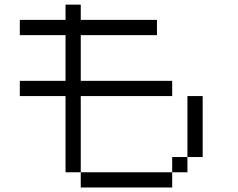

<svg xmlns="http://www.w3.org/2000/svg" viewBox="-20 -887 1040 840"><path d="M733.3 -133.3V-66.7H333.3V-133.3ZM733.3 -200H800V-133.3H733.3ZM733.3 -466.7H333.3V-133.3H266.7V-466.7H66.7V-533.3H266.7V-733.3H66.7V-800H266.7V-866.7H333.3V-800H666.7V-733.3H333.3V-533.3H733.3ZM866.7 -200H800V-466.7H866.7Z"/></svg>

Font: Galmuri14 Regular
Style: Regular
Weight: 400
Designer: Lee Minseo (quiple)
Version: Version 2.399;hotconv 1.1.1;makeotfexe 2.6.0 DEVELOPMENT